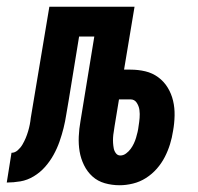

<svg xmlns="http://www.w3.org/2000/svg" viewBox="-66 -540 586 568"><path d="M288 8Q265 8 244 2Q223 -4 207.5 -18Q192 -32 182.5 -51.5Q173 -71 169.5 -92Q166 -113 167 -136Q168 -159 172 -181L213 -432H168L137 -242Q133 -221 130 -201Q127 -181 122 -161Q117 -141 110 -121Q103 -101 92.5 -82Q82 -63 67.5 -46.5Q53 -30 34 -18.5Q15 -7 -5.5 -3.5Q-26 0 -46 0L-32 -88Q-22 -88 -13.5 -95.5Q-5 -103 0.5 -112.5Q6 -122 10 -131.5Q14 -141 17 -151Q20 -161 22 -171Q24 -181 25 -191L80 -520H332L301 -334H320Q343 -334 364 -329Q385 -324 402 -311.5Q419 -299 430 -281Q441 -263 446 -242Q451 -221 450.5 -198Q450 -175 446 -153Q443 -133 437 -113.5Q431 -94 421.5 -75.5Q412 -57 398 -41Q384 -25 366 -13.5Q348 -2 327.5 3Q307 8 288 8ZM290 -80Q299 -80 307 -86Q315 -92 320.5 -99.5Q326 -107 330 -115.5Q334 -124 336.5 -132.5Q339 -141 341 -149.5Q343 -158 344 -167Q346 -179 347 -191Q348 -203 346.5 -214.5Q345 -226 338.5 -236Q332 -246 320 -246H286L273 -167Q272 -158 270.5 -150Q269 -142 268.5 -133.5Q268 -125 268.5 -117Q269 -109 270.5 -101Q272 -93 277 -86.5Q282 -80 290 -80Z"/></svg>

Font: Iosevka SS18
Style: Bold Italic
Weight: 700
Italic angle: -9°
Monospace: yes
Designer: Belleve Invis
Foundry: Belleve Invis
Version: Version 25.1.1; ttfautohint (v1.8.4)